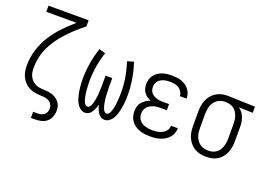

<svg xmlns="http://www.w3.org/2000/svg" viewBox="-126 -1074 2252 1619"><g transform="rotate(20 1000.0 -265.0)"><path d="M250 205V150H290Q306 150 322 146Q338 142 350 131.5Q362 121 367.5 106Q373 91 373 75Q373 57 363.5 40.5Q354 24 338.5 15Q323 6 305 3Q287 0 269 0Q242 -1 215 -5Q188 -9 164 -20.5Q140 -32 120.5 -51Q101 -70 88.5 -94Q76 -118 71 -145Q66 -172 66 -198Q66 -270 87 -339Q108 -408 146 -468.5Q184 -529 233.5 -581Q283 -633 337 -680H66V-735H426V-680Q387 -649 351 -616.5Q315 -584 281.5 -548Q248 -512 219 -472Q190 -432 169 -388Q148 -344 137.5 -295.5Q127 -247 127 -198Q127 -179 130.5 -159.5Q134 -140 142.5 -123Q151 -106 165.5 -92Q180 -78 197.5 -69.5Q215 -61 234.5 -58.5Q254 -56 273.5 -55.5Q293 -55 312 -52.5Q331 -50 349.5 -43.5Q368 -37 384.5 -25.5Q401 -14 412.5 1.5Q424 17 429 36Q434 55 434 75Q434 102 424 128.5Q414 155 393 173Q372 191 345 198Q318 205 290 205Z M662 8Q643 8 626 -2.5Q609 -13 597.5 -29Q586 -45 578.5 -63Q571 -81 566 -99.5Q561 -118 557.5 -137.5Q554 -157 552 -176.5Q550 -196 549 -215Q548 -234 548 -254Q548 -326 560 -397.5Q572 -469 595 -538L652 -521Q630 -456 619 -388.5Q608 -321 608 -253Q608 -242 608.5 -230.5Q609 -219 609.5 -208Q610 -197 611 -185.5Q612 -174 613 -163Q614 -152 615.5 -141Q617 -130 619.5 -119Q622 -108 625 -97Q628 -86 632.5 -75.5Q637 -65 645 -56Q653 -47 664 -47Q676 -47 684 -57Q692 -67 696.5 -78Q701 -89 704 -100.5Q707 -112 709 -123.5Q711 -135 713 -147Q715 -159 716 -170.5Q717 -182 717.5 -194Q718 -206 718.5 -217.5Q719 -229 719.5 -241Q720 -253 720 -265V-345H780V-265Q780 -253 780.5 -241Q781 -229 781.5 -217.5Q782 -206 782.5 -194Q783 -182 784 -170.5Q785 -159 787 -147Q789 -135 791 -123.5Q793 -112 796 -100.5Q799 -89 803.5 -78Q808 -67 816 -57Q824 -47 836 -47Q847 -47 855 -56Q863 -65 867.5 -75.5Q872 -86 875 -97Q878 -108 880.5 -119Q883 -130 884.5 -141Q886 -152 887 -163Q888 -174 889 -185.5Q890 -197 890.5 -208Q891 -219 891.5 -230.5Q892 -242 892 -253Q892 -321 881 -388.5Q870 -456 848 -521L905 -538Q928 -469 940 -397.5Q952 -326 952 -254Q952 -234 951 -215Q950 -196 948 -176.5Q946 -157 942.5 -137.5Q939 -118 934 -99.5Q929 -81 921.5 -63Q914 -45 902.5 -29Q891 -13 874 -2.5Q857 8 838 8Q825 8 813.5 3.5Q802 -1 793 -9.5Q784 -18 777.5 -28.5Q771 -39 766 -50Q761 -61 757 -72.5Q753 -84 750 -96Q747 -84 743 -72.5Q739 -61 734 -50Q729 -39 722.5 -28.5Q716 -18 707 -9.5Q698 -1 686.5 3.5Q675 8 662 8Z M1247 8Q1224 8 1200.5 5.5Q1177 3 1154.5 -5Q1132 -13 1112 -26Q1092 -39 1078 -57.5Q1064 -76 1057 -99Q1050 -122 1050 -145Q1050 -168 1056 -189.5Q1062 -211 1076 -228Q1090 -245 1109 -257Q1128 -269 1149 -277Q1131 -284 1115 -295Q1099 -306 1087.5 -322Q1076 -338 1071 -357Q1066 -376 1066 -395Q1066 -417 1072 -438Q1078 -459 1091 -476.5Q1104 -494 1122.5 -506.5Q1141 -519 1161.5 -526Q1182 -533 1203.5 -535.5Q1225 -538 1247 -538Q1268 -538 1289.5 -535.5Q1311 -533 1331 -526Q1351 -519 1369 -507.5Q1387 -496 1400.5 -479Q1414 -462 1421 -441.5Q1428 -421 1428 -400Q1428 -399 1428 -398.5Q1428 -398 1428 -397H1367Q1367 -397 1367 -397.5Q1367 -398 1367 -399Q1367 -419 1355.5 -437Q1344 -455 1326.5 -465.5Q1309 -476 1288.5 -479.5Q1268 -483 1247 -483Q1226 -483 1205 -479Q1184 -475 1166 -464Q1148 -453 1137.5 -434Q1127 -415 1127 -394Q1127 -380 1131 -365.5Q1135 -351 1144.5 -340Q1154 -329 1166.5 -322Q1179 -315 1193 -310.5Q1207 -306 1221.5 -304.5Q1236 -303 1250 -303H1305V-248H1250Q1234 -248 1217.5 -246.5Q1201 -245 1185.5 -240Q1170 -235 1156 -227Q1142 -219 1131.5 -206.5Q1121 -194 1116 -178.5Q1111 -163 1111 -147Q1111 -131 1116 -115.5Q1121 -100 1131.5 -88Q1142 -76 1155.5 -68Q1169 -60 1184.5 -55.5Q1200 -51 1215.5 -49Q1231 -47 1247 -47Q1262 -47 1277.5 -48.5Q1293 -50 1307.5 -54Q1322 -58 1335.5 -65Q1349 -72 1360 -82.5Q1371 -93 1377 -107Q1383 -121 1383 -137Q1383 -137 1383 -137Q1383 -137 1383 -137H1444Q1444 -137 1444 -136.5Q1444 -136 1444 -136Q1444 -113 1436 -91Q1428 -69 1413 -52Q1398 -35 1378.5 -23Q1359 -11 1337 -4Q1315 3 1292.5 5.5Q1270 8 1247 8Z M1749 8Q1722 8 1695.5 2.5Q1669 -3 1646 -16.5Q1623 -30 1605.5 -50.5Q1588 -71 1577 -95.5Q1566 -120 1562 -146.5Q1558 -173 1558 -200V-330Q1558 -356 1562 -381.5Q1566 -407 1575.5 -430.5Q1585 -454 1601.5 -474.5Q1618 -495 1639.5 -509Q1661 -523 1686 -530.5Q1711 -538 1736 -538Q1740 -538 1743.5 -538Q1747 -538 1750 -538L1993 -530V-475L1867 -479Q1885 -467 1898 -450Q1911 -433 1919 -413Q1927 -393 1930.5 -372Q1934 -351 1934 -330V-200Q1934 -174 1930 -147.5Q1926 -121 1916 -96.5Q1906 -72 1889.5 -51.5Q1873 -31 1850.5 -17Q1828 -3 1802 2.5Q1776 8 1749 8ZM1749 -47Q1768 -47 1786 -51.5Q1804 -56 1819.5 -67Q1835 -78 1845.5 -93.5Q1856 -109 1862 -126.5Q1868 -144 1870.5 -162.5Q1873 -181 1873 -200V-330Q1873 -348 1871 -365.5Q1869 -383 1863.5 -399.5Q1858 -416 1848.5 -431.5Q1839 -447 1825.5 -458Q1812 -469 1795 -475Q1778 -481 1761 -482L1750 -483Q1748 -483 1745.5 -483Q1743 -483 1741 -483Q1723 -483 1705 -477Q1687 -471 1672.5 -460.5Q1658 -450 1647 -434.5Q1636 -419 1630 -402Q1624 -385 1621.5 -366.5Q1619 -348 1619 -330V-200Q1619 -181 1621.5 -162Q1624 -143 1631 -125.5Q1638 -108 1649.5 -92.5Q1661 -77 1677 -66.5Q1693 -56 1711.5 -51.5Q1730 -47 1749 -47Z"/></g></svg>

Font: Iosevka Term Light
Style: Regular
Weight: 300
Monospace: yes
Designer: Belleve Invis
Foundry: Belleve Invis
Version: Version 9.0.1; ttfautohint (v1.8.3)